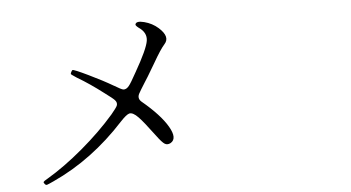

<svg xmlns="http://www.w3.org/2000/svg" viewBox="-49 -794 1599 874"><g transform="rotate(-5 750.0 -356.5)"><path d="M163.1 -18.6Q344.7 -101.6 492.2 -262.7Q519.5 -292 533.2 -295.9Q549.8 -299.8 574.2 -274.4Q593.8 -254.9 645.5 -185.5Q669.9 -152.3 682.1 -145Q694.3 -137.7 709 -145.5Q741.2 -164.1 708.5 -220.2Q675.8 -276.4 593.8 -344.7Q573.2 -362.3 588.9 -386.7Q592.8 -394.5 616.2 -431.6Q627 -447.3 657.2 -499Q663.1 -508.8 666 -513.7Q701.2 -575.2 720.7 -596.7Q749 -627.9 701.2 -670.9Q673.8 -695.3 637.2 -704.6Q600.6 -713.9 596.7 -697.3Q595.7 -692.4 609.4 -681.6Q647.5 -656.2 641.6 -618.7Q635.7 -581.1 578.1 -480.5Q551.8 -432.6 542 -420.9Q529.3 -405.3 515.6 -407.2Q505.9 -409.2 475.6 -427.7L473.6 -428.7Q428.7 -455.1 363.8 -486.3Q298.8 -517.6 293 -515.6Q290 -513.7 286.6 -506.8Q283.2 -500 284.2 -498Q284.2 -496.1 309.6 -479.5Q366.2 -446.3 428.7 -398.4Q465.8 -371.1 473.6 -362.3Q485.4 -349.6 479.5 -335.9Q475.6 -327.1 452.1 -298.8Q387.7 -224.6 302.2 -152.3Q216.8 -80.1 135.7 -32.2Q120.1 -23.4 118.2 -20Q116.2 -16.6 122.1 -9.8Q127 -3.9 132.3 -5.4Q137.7 -6.8 163.1 -18.6Z"/></g></svg>

Font: Bpmf GenWan Min R
Style: R
Weight: 400
Foundry: But Ko
Version: Version 1.320